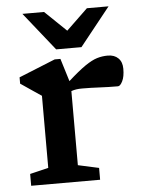

<svg xmlns="http://www.w3.org/2000/svg" viewBox="-53 -774 610 817"><g transform="rotate(-5 252.5 -366.0)"><path d="M419.5 -523.5Q448 -523.5 464.5 -507.2Q481 -491 481 -462Q481 -428 471.2 -408.8Q461.5 -389.5 452 -389.5Q412 -389.5 374.2 -391.5Q336.5 -393.5 298.5 -393.5Q285.5 -393.5 274.8 -392Q264 -390.5 252.5 -386.5V-70L341.5 -50.5V0H47V-50.5L126 -69.5V-377.5Q116 -384 91 -401Q66 -418 38 -437V-464L193.5 -527H218L248 -429.5Q292.5 -469.5 322 -489.8Q351.5 -510 373.8 -516.8Q396 -523.5 419.5 -523.5ZM441.5 -732 311.5 -569H203.5L73.5 -732H166L257.5 -644L349 -732Z"/></g></svg>

Font: Newsreader 6pt Medium
Style: Regular
Weight: 500
Designer: Hugues Gentile
Foundry: Production Type
Version: Version 1.003; ttfautohint (v1.8.3)